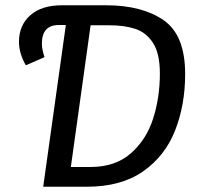

<svg xmlns="http://www.w3.org/2000/svg" viewBox="-20 -709 761 729"><path d="M683 -428Q683 -311 645 -214Q607 -117 523.5 -58.5Q440 0 310 0H144L230 -614H203Q139 -614 139 -543Q139 -522 149 -492L78 -461Q52 -507 52 -550Q52 -613 95 -651Q138 -689 215 -689H382Q519 -689 601 -632.5Q683 -576 683 -428ZM587 -430Q587 -506 561 -546Q535 -586 493.5 -599.5Q452 -613 396 -613H324L249 -75H324Q418 -75 477 -127Q536 -179 561.5 -259Q587 -339 587 -430Z"/></svg>

Font: Fira Sans
Style: Italic
Weight: 400
Italic angle: -8°
Designer: bBox Type GmbH & Carrois Corporate GbR & Edenspiekermann AG
Foundry: bBox Type GmbH & Carrois Corporate GbR & Edenspiekermann AG
Version: Version 4.301